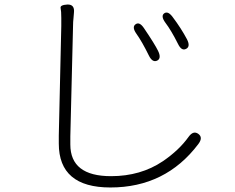

<svg xmlns="http://www.w3.org/2000/svg" viewBox="-20 -779 1040 849"><path d="M468 50Q240 50 240 -144Q240 -162 240 -180L251 -664Q251 -682 251 -700Q251 -730 248 -743.5Q245 -757 278 -759Q311 -760 307 -723L305 -699Q303 -682 303 -665L291 -176Q291 -158 291 -140Q291 0 471 0Q602 0 700 -66Q772 -115 814 -174Q835 -203 857 -187Q879 -171 857 -142Q712 50 468 50ZM675 -511Q654 -501 638 -534Q608 -595 583 -630Q562 -660 580 -672Q597 -684 617 -654Q665 -583 679 -554Q695 -521 675 -511ZM803 -563Q783 -552 767 -585Q737 -645 711 -679Q690 -708 706 -720Q723 -732 744 -703Q781 -654 807 -605Q823 -573 803 -563Z"/></svg>

Font: Resource Han Rounded JP Light
Style: Regular
Weight: 300
Designer: Cyano Hao (round all glyphs); Ryoko NISHIZUKA 西塚涼子 (kana, bopomofo & ideographs); Paul D. Hunt (Latin, Greek & Cyrillic)
Foundry: Cyano Hao
Version: 0.990